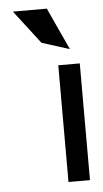

<svg xmlns="http://www.w3.org/2000/svg" viewBox="-50 -705 397 739"><g transform="rotate(-5 148.0 -336.0)"><path d="M159.5 -672H28.5L127.5 -543L234.5 -509ZM267.5 -451H184.5V0H267.5Z"/></g></svg>

Font: Charger
Style: Bd
Weight: 400
Designer: Jasper
Foundry: Cannot Into Space Fonts
Version: Version 0.98